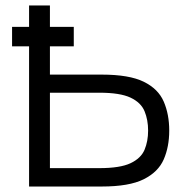

<svg xmlns="http://www.w3.org/2000/svg" viewBox="-20 -680 697 700"><path d="M351 0H86V-511H24V-582H86V-660H162V-582H249V-511H162V-408H351Q451 -408 504 -382Q557 -356 577 -309.5Q597 -263 597 -204Q597 -145 577 -99Q557 -53 504 -26.5Q451 0 351 0ZM342 -67Q418 -67 456 -85Q494 -103 507 -134Q520 -165 520 -204Q520 -243 507 -274.5Q494 -306 456 -324Q418 -342 342 -342H162V-67Z"/></svg>

Font: Nata Sans
Style: Regular
Weight: 400
Designer: Daniel Uzquiano Cruz
Version: Version 1.001